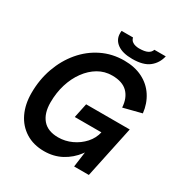

<svg xmlns="http://www.w3.org/2000/svg" viewBox="-194 -994 1098 1152"><g transform="rotate(30 354.5 -418.0)"><path d="M273 11Q199 11 145 -23Q91 -57 62.5 -116.5Q34 -176 34 -254Q34 -347 63 -428Q92 -509 144 -570.5Q196 -632 266.5 -666.5Q337 -701 420 -701Q493 -701 547.5 -673.5Q602 -646 634.5 -596Q667 -546 674 -482L549 -450Q545 -515 509 -551Q473 -587 402 -587Q350 -587 306.5 -561.5Q263 -536 230 -491Q197 -446 179 -387.5Q161 -329 161 -262Q161 -187 197 -145Q233 -103 305 -103Q353 -103 397.5 -123.5Q442 -144 474 -179.5Q506 -215 516 -261L536 -359H654L578 0H476L505 -214L544 -216Q523 -148 484.5 -97Q446 -46 392.5 -17.5Q339 11 273 11ZM331 -259 352 -359H600L579 -259ZM455 -733Q387 -733 351 -759.5Q315 -786 315 -829Q315 -833 315 -837.5Q315 -842 316 -847H395Q399 -831 409.5 -822.5Q420 -814 434 -811Q448 -808 458 -808Q497 -808 517 -818Q537 -828 543 -847H622Q610 -795 570.5 -764Q531 -733 455 -733Z"/></g></svg>

Font: Radio Canada Big Medium
Style: Italic
Weight: 500
Italic angle: -12°
Designer: Étienne Aubert Bonn
Foundry: Coppers and Brasses
Version: Version 1.001